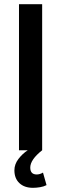

<svg xmlns="http://www.w3.org/2000/svg" viewBox="-20 -720 293 920"><path d="M49 96Q49 67 68.5 41.5Q88 16 113 0H71V-700H182V0Q125 45 125 83Q125 116 156 116Q171 116 186 107L203 167Q190 174 172 177Q154 180 138 180Q97 180 73 157.5Q49 135 49 96Z"/></svg>

Font: Haskoy SemiBold
Style: Regular
Weight: 600
Designer: Ertekin Erdin
Foundry: Ertekin Erdin
Version: Version 1.500; ttfautohint (v1.8.3)